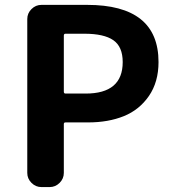

<svg xmlns="http://www.w3.org/2000/svg" viewBox="-20 -760 707 780"><path d="M148.4 0Q125 0 107.9 -17.1Q90.8 -34.2 90.8 -57.6V-682.6Q90.8 -706.1 107.9 -723.1Q125 -740.2 148.4 -740.2H334Q624 -740.2 624 -507.8Q624 -426.8 585 -370.1Q545.9 -313.5 482.9 -288.1Q419.9 -262.7 337.9 -262.7H246.1Q239.3 -262.7 239.3 -255.9V-57.6Q239.3 -34.2 222.2 -17.1Q205.1 0 181.6 0ZM239.3 -387.7Q239.3 -379.9 246.1 -379.9H328.1Q478.5 -379.9 478.5 -507.8Q478.5 -570.3 440.4 -596.7Q402.3 -623 323.2 -623H246.1Q239.3 -623 239.3 -615.2Z"/></svg>

Font: Gen Jyuu Gothic P Bold
Style: Bold
Weight: 700
Designer: [Source Han Sans]
Ryoko NISHIZUKA  (kana & ideographs); Paul D. Hunt (Latin, Greek & Cyrillic); Wenlong ZHANG  (bopomofo
Version: Version 1.002.20150607